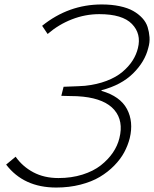

<svg xmlns="http://www.w3.org/2000/svg" viewBox="-20 -840 698 870"><path d="M567.9 -213.9Q559.6 -181.2 543 -150.1Q526.4 -119.1 497.8 -89.8Q469.2 -60.5 432.6 -38.6Q396 -16.6 344.7 -3.4Q293.5 9.8 234.9 9.8Q87.4 9.8 7.8 -94.2L50.8 -129.9Q82 -85.4 131.1 -59.3Q180.2 -33.2 245.1 -33.2Q303.7 -33.2 353.5 -48.8Q403.3 -64.5 436.8 -90.8Q470.2 -117.2 491.5 -148.4Q512.7 -179.7 521 -213.9Q540.5 -292 498.3 -341.6Q456.1 -391.1 356.9 -401.9Q346.7 -403.3 329.1 -404.1Q311.5 -404.8 288.3 -405Q265.1 -405.3 257.8 -405.8L268.1 -446.8Q351.6 -449.7 365.2 -451.2Q419.4 -457 462.9 -473.6Q506.3 -490.2 534.7 -514.2Q563 -538.1 580.3 -564.9Q597.7 -591.8 605 -622.1Q621.1 -687 577.9 -731.4Q534.7 -775.9 430.2 -775.9Q366.2 -775.9 305.9 -752.4Q245.6 -729 195.8 -686L170.9 -723.1Q291 -819.8 440.9 -819.8Q485.8 -819.8 522.5 -812Q559.1 -804.2 583.3 -790.5Q607.4 -776.9 624.8 -758.1Q642.1 -739.3 648.9 -717.3Q655.8 -695.3 657.5 -671.4Q659.2 -647.5 651.9 -623Q636.7 -560.5 583.3 -507.6Q529.8 -454.6 439.9 -431.2V-428.2Q524.4 -403.8 555.2 -346.2Q585.9 -288.6 567.9 -213.9Z"/></svg>

Font: Sinkin Sans 200 X Light Italic
Style: Regular
Weight: 200
Italic angle: -112°
Designer: Keith Bates
Foundry: K-Type
Version: Sinkin Sans (version 1.0)  by Keith Bates   •   © 2014   www